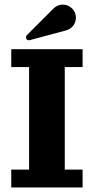

<svg xmlns="http://www.w3.org/2000/svg" viewBox="-20 -821 411 841"><path d="M97.4 -666.7 214.6 -783.9Q231.4 -800.8 255.1 -800.8Q278.8 -800.8 295.7 -783.9Q312.5 -767.1 312.5 -743.4Q312.5 -723.9 300.7 -708.5Q288.8 -693.1 270 -688L109.9 -645Q107.9 -644.5 106.4 -644.5Q101.1 -644.5 97.3 -648.3Q93.5 -652.1 93.5 -657.5Q93.5 -662.8 97.4 -666.7ZM29.3 -605.5H341.8V-527.3H263.7V-78.1H341.8V0H29.3V-78.1H107.4V-527.3H29.3Z"/></svg>

Font: Orelega One
Style: Regular
Weight: 400
Version: Version 1.1 ; ttfautohint (v1.8.3)